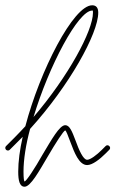

<svg xmlns="http://www.w3.org/2000/svg" viewBox="-30 -671 437 727"><path d="M63 36C86 36 118 -23 150 -77C181 -130 211 -177 217 -177C220 -177 227 -159 237 -132C251 -95 269 -46 300 -46C320 -46 348 -68 369 -89L384 -104C386 -106 387 -108 387 -111C387 -116 382 -121 377 -121C374 -121 372 -120 370 -118L355 -103C336 -84 312 -66 300 -66C285 -66 269 -103 256 -139C243 -173 234 -197 217 -197C195 -197 164 -140 132 -87C101 -32 69 16 63 16C61 16 59 4 59 -21C59 -67 68 -124 84 -183C232 -346 342 -544 342 -623C342 -642 334 -651 319 -651C248 -651 121 -403 66 -193C52 -178 39 -164 25 -150L-7 -118C-9 -116 -10 -114 -10 -111C-10 -106 -6 -101 0 -101C3 -101 5 -102 7 -104L39 -136C45 -142 50 -147 56 -153C45 -105 39 -59 39 -21C39 12 44 36 63 36ZM97 -228C155 -421 266 -631 319 -631C322 -631 322 -632 322 -623C322 -554 228 -381 97 -228Z"/></svg>

Font: Mistral SingleLine Outline
Style: Regular
Weight: 300
Designer: François Chastanet, Élisa Garzelli, Anais Alves, Morgane Autin
Foundry: institut supérieur des arts et du design Toulouse / isdaT
Version: Version 1.000;Glyphs 3.3 (3337)